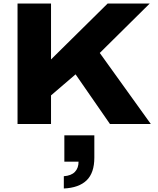

<svg xmlns="http://www.w3.org/2000/svg" viewBox="-20 -707 901 1095"><path d="M80 0V-687H271V-368L594 -687H834L549 -405L840 0H607L411 -283L271 -163V0ZM344 368V298Q386 295 407 273.5Q428 252 428 215H347V65H518V192Q518 279 474 321.5Q430 364 344 368Z"/></svg>

Font: Archivo SemiExpanded ExtraBold
Style: Regular
Weight: 800
Width: 6
Designer: Hector Gatti
Foundry: Omnibus-Type
Version: Version 2.001; ttfautohint (v1.8.3)